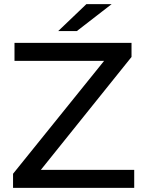

<svg xmlns="http://www.w3.org/2000/svg" viewBox="-20 -907 697 927"><path d="M43 0V-68L514 -652L525 -613H50V-700H615V-632L146 -48L134 -87H628V0ZM261 -757 397 -887H519L351 -757Z"/></svg>

Font: Montserrat Thin Medium
Style: Regular
Weight: 500
Version: Version 9.000